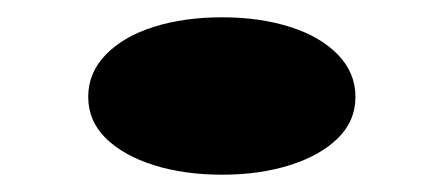

<svg xmlns="http://www.w3.org/2000/svg" viewBox="-20 -391 513 222"><path d="M237 -371Q280 -371 315 -360Q350 -349 370.5 -328Q391 -307 391 -279Q391 -251 370.5 -231Q350 -211 315 -200Q280 -189 237 -189Q193 -189 158 -200Q123 -211 102.5 -231Q82 -251 82 -279Q82 -307 102.5 -328Q123 -349 158 -360Q193 -371 237 -371Z"/></svg>

Font: Kalnia SemiExpanded SemiBold
Style: Regular
Weight: 600
Width: 6
Designer: Frida Medrano
Foundry: Frida Medrano
Version: Version 1.105